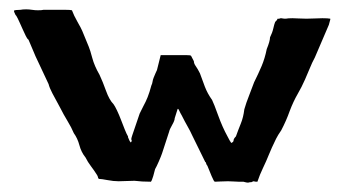

<svg xmlns="http://www.w3.org/2000/svg" viewBox="-20 -373 738 411"><path d="M254 -81Q254 -78 255 -77Q257 -71 260 -68Q262 -70 262 -72Q262 -73 261.5 -73.5Q261 -74 261 -75Q261 -77 263 -83L279 -130L287 -146Q292 -155 296 -165Q300 -175 304 -190Q306 -194 306.5 -198Q307 -202 309 -207Q311 -212 313 -216.5Q315 -221 316 -223L324 -255H379Q388 -255 389 -253.5Q390 -252 395 -242Q395 -237 399 -231.5Q403 -226 408 -216Q413 -202 418.5 -187.5Q424 -173 434 -159Q438 -151 447 -126Q456 -101 467 -81Q472 -71 475 -67Q480 -69 480 -72.5Q480 -76 485 -81Q490 -95 495.5 -108.5Q501 -122 503 -139Q507 -153 513 -168Q519 -183 524 -197Q533 -215 540 -231.5Q547 -248 551 -268Q558 -285 558 -293Q563 -303 565 -312Q567 -321 569 -326Q574 -331 574 -332H573Q573 -333 578 -333Q579 -334 582 -334Q583 -334 585 -333.5Q587 -333 592 -333Q596 -334 606 -334Q610 -334 619 -333.5Q628 -333 636 -333Q643 -333 654 -333.5Q665 -334 670 -334Q682 -334 687 -333V-331Q687 -330 686 -327.5Q685 -325 684 -320L654 -250Q648 -239 643 -226.5Q638 -214 633 -203Q626 -187 617 -171.5Q608 -156 600 -135Q593 -115 582 -94Q575 -84 571 -76Q567 -68 562 -57L556 -43Q550 -28 543 -13.5Q536 1 531 16Q526 16 525 15.5Q524 15 523 15Q522 15 518 17Q514 17 513 17.5Q512 18 511 18Q509 18 507 17.5Q505 17 501 16H491Q486 16 480.5 15.5Q475 15 468 15Q458 15 451.5 15.5Q445 16 440 16Q438 16 433 4Q428 -8 424 -18Q423 -19 423 -19.5Q423 -20 422 -21Q421 -23 421 -24Q421 -25 420 -26Q419 -26 419 -27L392 -82Q387 -93 381.5 -102.5Q376 -112 369 -126Q366 -131 364 -135.5Q362 -140 361 -140Q360 -140 360 -139L354 -120Q354 -115 348.5 -105.5Q343 -96 342 -91L327 -45Q325 -39 320 -27.5Q315 -16 312 -11L308 4Q305 14 303 16Q292 16 284.5 15.5Q277 15 268 14L234 15Q223 15 210 12.5Q197 10 192 10Q190 9 190 7.5Q190 6 188 2Q181 -9 174.5 -17.5Q168 -26 163 -36Q154 -47 150 -62Q146 -77 138 -88Q133 -100 124.5 -114Q116 -128 109 -142Q98 -162 92 -173.5Q86 -185 84 -193L61 -242Q56 -252 51 -264.5Q46 -277 41 -288Q38 -290 35 -296.5Q32 -303 28.5 -310.5Q25 -318 21.5 -326Q18 -334 15 -339Q13 -341 12.5 -342.5Q12 -344 11 -346Q10 -347 10 -350Q10 -351 14.5 -351.5Q19 -352 24 -352Q28 -353 36 -353Q42 -353 48.5 -352Q55 -351 61 -351Q70 -351 73 -352H106H112H113H114H115H116H117H118H120Q131 -352 134 -351Q138 -340 146 -326Q154 -312 156 -307L170 -273Q173 -266 177.5 -249Q182 -232 193 -213Q200 -198 207 -178.5Q214 -159 223 -150Q226 -146 230.5 -136.5Q235 -127 239 -116.5Q243 -106 247 -96Q251 -86 254 -81Z"/></svg>

Font: Kirang Haerang sl
Style: Regular
Weight: 400
Version: Version 1.00